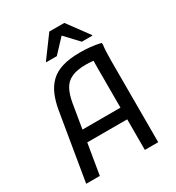

<svg xmlns="http://www.w3.org/2000/svg" viewBox="-217 -1066 1096 1196"><g transform="rotate(-30 331.0 -468.0)"><path d="M48 0 128 -480Q138 -540 157.5 -586Q177 -632 210 -664Q243 -696 295 -712Q347 -728 422 -728Q458 -728 494.5 -724.5Q531 -721 570 -712L572 -700Q569 -680 567.5 -650Q566 -620 566 -590Q566 -560 566 -540V0H470V-592Q470 -612 470.5 -629.5Q471 -647 474 -663L490 -634Q477 -640 458.5 -642Q440 -644 418 -644Q352 -644 313.5 -626Q275 -608 255.5 -572Q236 -536 226 -480L146 0ZM148 -220V-304H510V-220ZM211 -780V-784L323 -936H431L543 -784V-780H467L377 -876L287 -780Z"/></g></svg>

Font: Kufam
Style: Regular
Weight: 400
Designer: Wael Morcos, Artur Schmal
Foundry: Original Type
Version: Version 1.301; ttfautohint (v1.8.3)